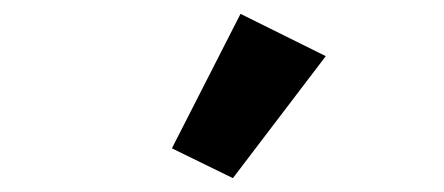

<svg xmlns="http://www.w3.org/2000/svg" viewBox="-20 -836 640 277"><path d="M316 -579 228 -622 327 -816 450 -755Z"/></svg>

Font: Aneliza ExtraBold
Style: Regular
Weight: 800
Designer: Mike Abbink, Paul van der Laan, Pieter van Rosmalen
Foundry: Bold Monday
Version: Version 3.001;September 8, 2019;FontCreator 11.5.0.2425 64-b